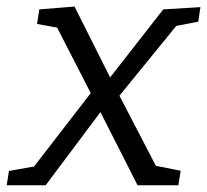

<svg xmlns="http://www.w3.org/2000/svg" viewBox="-50 -553 618 573"><path d="M-30 0 -23.3 -42.8 66.7 -58.8 43.9 -46.1 225.9 -281.7 250.3 -285.7 437.3 -525 548.1 -531.7 541.7 -488.2 459.4 -472.5 483.8 -485.2 303.9 -264.3 281.1 -260.3 86.2 0ZM360.6 0 232.9 -251.6 113.2 -484.9 128.6 -469.2 60.6 -481.5 67.3 -525 172.5 -533.4 291.2 -296.8 421.2 -46.5 405.8 -59.9 489.1 -43.5 482.4 0Z"/></svg>

Font: Bitter Thin
Style: Italic
Weight: 100
Italic angle: -9°
Designer: Sol Matas, and Bitter project Authors
Foundry: Sol Matas
Version: Version 2.002